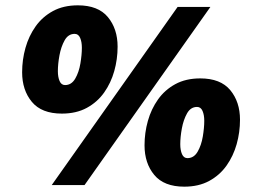

<svg xmlns="http://www.w3.org/2000/svg" viewBox="-20 -694 950 720"><path d="M174 0 646 -668H769L297 0ZM212 -268Q136 -268 99.5 -312Q63 -356 63 -423Q63 -470 75.5 -514.5Q88 -559 113.5 -595Q139 -631 178.5 -652.5Q218 -674 272 -674Q348 -674 384.5 -630Q421 -586 421 -519Q421 -472 408.5 -427.5Q396 -383 370.5 -347Q345 -311 305.5 -289.5Q266 -268 212 -268ZM224 -375Q248 -375 262 -399Q276 -423 281.5 -456Q287 -489 287 -515Q287 -537 280.5 -552Q274 -567 260 -567Q236 -567 222.5 -543Q209 -519 203 -486.5Q197 -454 197 -427Q197 -405 203.5 -390Q210 -375 224 -375ZM671 6Q595 6 558.5 -38Q522 -82 522 -149Q522 -196 534.5 -240.5Q547 -285 572.5 -321Q598 -357 637.5 -378.5Q677 -400 731 -400Q807 -400 843.5 -356Q880 -312 880 -245Q880 -198 867.5 -153.5Q855 -109 829.5 -73Q804 -37 764.5 -15.5Q725 6 671 6ZM683 -101Q707 -101 721 -125Q735 -149 740.5 -182Q746 -215 746 -241Q746 -263 739.5 -278Q733 -293 719 -293Q695 -293 681.5 -269Q668 -245 662 -212.5Q656 -180 656 -153Q656 -131 662.5 -116Q669 -101 683 -101Z"/></svg>

Font: Gantari Black
Style: Italic
Weight: 900
Italic angle: -10°
Version: Version 1.000